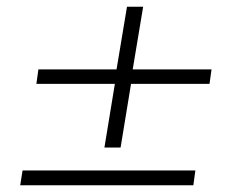

<svg xmlns="http://www.w3.org/2000/svg" viewBox="-20 -550 711 570"><path d="M290 -112 321 -301H88L94 -344H326L357 -530H405L374 -344H608L602 -301H369L338 -112ZM40 0 47 -44H560L554 0Z"/></svg>

Font: Nunito Sans 7pt SemiExpanded ExtraLight
Style: Italic
Weight: 250
Width: 6
Italic angle: -9°
Designer: Vernon Adams
Foundry: Vernon Adams
Version: Version 3.101;gftools[0.9.27]